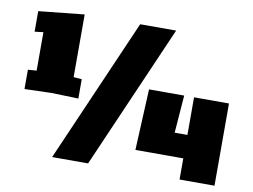

<svg xmlns="http://www.w3.org/2000/svg" viewBox="-76 -810 1212 920"><g transform="rotate(10 530.0 -350.0)"><path d="M43 -298V-392L85 -395V-582L43 -577V-677L265 -700V-395L305 -392V-298L174 -302ZM230 0 535 -700H710L405 0ZM617 -103 631 -400H802L788 -217H850V-400H1020V0H850V-103Z"/></g></svg>

Font: Tektur Black
Style: Regular
Weight: 900
Designer: Adam Jagosz
Foundry: Adam Jagosz
Version: Version 1.005;gftools[0.9.30]